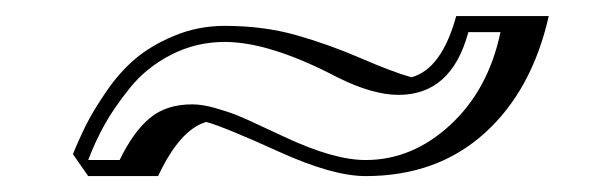

<svg xmlns="http://www.w3.org/2000/svg" viewBox="-20 -395 765 239"><path d="M89.8 -195.8H128.9Q146 -231 166.5 -248Q187 -265.1 219.2 -265.1Q231.9 -265.1 248 -260.5Q264.2 -255.9 275.1 -251.5Q286.1 -247.1 305.2 -238Q324.2 -229 333 -225.1Q395 -195.8 435.1 -195.8Q493.2 -195.8 540.5 -239.5Q587.9 -283.2 603 -355H563Q542 -276.9 476.1 -276.9Q443.8 -276.9 399.9 -298.8Q315.9 -342.8 259.8 -342.8Q224.1 -342.8 193.1 -326.9Q162.1 -311 141.6 -285.4Q121.1 -259.8 109.6 -238.8Q98.1 -217.8 89.8 -195.8ZM89.8 -175.8 70.8 -203.1Q78.1 -221.2 86.7 -238.5Q95.2 -255.9 111.6 -280Q127.9 -304.2 147.5 -321Q167 -337.9 196.5 -350.3Q226.1 -362.8 259.8 -362.8Q308.1 -362.8 348.6 -351.3Q389.2 -339.8 429.2 -322.5Q469.2 -305.2 492.2 -298.8Q529.8 -309.1 547.9 -375H663.1Q642.1 -282.2 583 -229Q523.9 -175.8 435.1 -175.8Q394 -175.8 326.9 -206.3Q259.8 -236.8 236.8 -243.2Q204.1 -233.9 176.8 -175.8Z"/></svg>

Font: Jacques Francois Shadow
Style: Regular
Weight: 400
Designer: Alexei Vanyashin, Nikita Kanarev (i@xarsok.ru)
Foundry: Cyreal (www.cyreal.org)
Version: Version 1.003